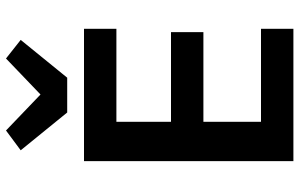

<svg xmlns="http://www.w3.org/2000/svg" viewBox="-199 -799 998 640"><g transform="rotate(-90 300.0 -479.0)"><path d="M83 0V-698H524V-590H214V-408H513V-300H214V-108H524V0ZM245 -754 119 -909 185 -958 305 -843 425 -958 487 -909 361 -754Z"/></g></svg>

Font: IBM Plex Mono SmBld
Style: Regular
Weight: 600
Monospace: yes
Designer: Mike Abbink, Paul van der Laan, Pieter van Rosmalen
Foundry: Bold Monday
Version: Version 2.3